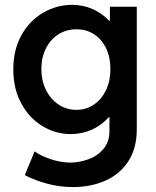

<svg xmlns="http://www.w3.org/2000/svg" viewBox="-20 -549 636 782"><path d="M81.1 164.1 121.1 67.4Q144.5 85.4 185.5 99.1Q226.6 112.8 266.6 113.3Q303.7 112.8 340.3 99.6Q377 86.4 401.4 57.6Q425.8 28.8 425.8 -15.6V-72.3H423.8Q393.6 -38.6 353.8 -20.8Q314 -2.9 267.6 -2.9Q206.5 -2.9 153.1 -35.2Q99.6 -67.4 66.9 -127.2Q34.2 -187 34.2 -266.6Q34.2 -346.2 67.4 -405.8Q100.6 -465.3 155.5 -497.1Q210.4 -528.8 272.5 -529.3Q317.9 -529.3 356.4 -512.5Q395 -495.6 424.3 -464.8H427.7V-521.5H537.1V-22.5Q537.1 55.2 502.4 108.2Q467.8 161.1 408.7 187Q349.6 212.9 277.3 212.9Q221.2 212.9 168.7 198.2Q116.2 183.6 81.1 164.1ZM429.7 -267.6Q429.7 -315.9 411.9 -352.8Q394 -389.6 362.8 -409.7Q331.5 -429.7 292 -429.7Q250.5 -429.7 218 -409.2Q185.5 -388.7 167 -351.6Q148.4 -314.5 148.4 -267.6Q148.4 -221.2 167 -183.3Q185.5 -145.5 218 -123.5Q250.5 -101.6 291 -101.6Q330.6 -101.6 362.3 -123Q394 -144.5 411.9 -182.4Q429.7 -220.2 429.7 -267.6Z"/></svg>

Font: Reddit Sans Vanilla SemiBold
Style: Regular
Weight: 600
Designer: Stephen Hutchings
Foundry: Reddit
Version: Version 1.013